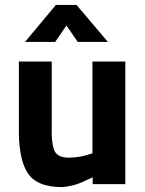

<svg xmlns="http://www.w3.org/2000/svg" viewBox="-20 -751 593 783"><path d="M491 -500V0H358V-28Q355 -26 315 -8Q276 9 233 12Q126 12 90 -50Q54 -111 57 -238V-500H191V-236Q189 -170 201 -139Q213 -108 261 -108Q300 -109 328 -117Q356 -125 357 -126V-500ZM82 -580H205L251 -647L297 -580H420L292 -731H208Z"/></svg>

Font: RazerF5
Style: Bold
Weight: 700
Foundry: Razer Inc.
Version: Version 1.000;PS 001.001;hotconv 1.0.56